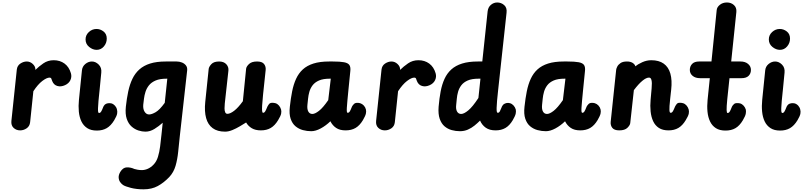

<svg xmlns="http://www.w3.org/2000/svg" viewBox="-20 -1024 6308 1508"><path d="M138 0Q108 0 87 -19.5Q66 -39 69.5 -74L112 -477.5Q115.5 -508.5 140 -524.8Q164.5 -541 190 -541Q216.5 -541 237.2 -521.8Q258 -502.5 258 -479.5V-475Q284.5 -501.5 320.2 -526.2Q356 -551 402 -551Q451 -551 486.8 -524.8Q522.5 -498.5 537 -448.5Q545 -420.5 532.8 -394.5Q520.5 -368.5 490.5 -355Q458.5 -340.5 430.2 -348.8Q402 -357 390 -387.5Q386.5 -398.5 383 -406.5Q379.5 -414.5 369.5 -414.5Q347 -414.5 312.2 -388Q277.5 -361.5 242 -307.5L216.5 -63.5Q213 -32.5 189.2 -16.2Q165.5 0 138 0Z M623.5 -471Q626.5 -502 650.2 -521.5Q674 -541 701.5 -541Q731 -541 755.2 -516.8Q779.5 -492.5 775.5 -454L762.5 -320Q756.5 -267 753.5 -231.5Q750.5 -196 749.8 -175Q749 -154 751 -145.2Q753 -136.5 757.5 -136.5Q768 -136.5 775 -148.5Q782 -160.5 787 -174.2Q792 -188 796.5 -194L804 -203Q814 -211 827.8 -213Q841.5 -215 855 -212Q871.5 -207 883.5 -193.5Q895.5 -180 899 -162.5Q903 -148 899.8 -130.2Q896.5 -112.5 877 -79.5Q851 -36.5 818.2 -17.5Q785.5 1.5 740.5 1.5Q694.5 1.5 665 -17.8Q635.5 -37 619.5 -70.2Q603.5 -103.5 599.2 -147.2Q595 -191 600 -239.5ZM739 -632.5Q708 -632.5 680 -655.5Q652 -678.5 652 -714.5Q652 -748.5 678 -772.5Q704 -796.5 738 -796.5Q768 -796.5 793.2 -776.8Q818.5 -757 818.5 -721Q818.5 -686 795.8 -659.2Q773 -632.5 739 -632.5Z M968.5 -186Q975.5 -251 987.2 -306Q999 -361 1019.8 -404.5Q1040.5 -448 1074.5 -478.5Q1108.5 -509 1159.2 -525Q1210 -541 1282 -541H1368Q1389 -541 1408.8 -533.2Q1428.5 -525.5 1440.5 -510Q1452.5 -494.5 1450 -471L1392.5 43Q1385.5 108 1379.5 168Q1373.5 228 1358.8 278.8Q1344 329.5 1309.5 366.5Q1266.5 411.5 1219 437.2Q1171.5 463 1108 463Q1052 463 1007.5 451.5Q963 440 946.5 429Q934.5 421 924 406.5Q913.5 392 912 371.5Q910.5 351 924.5 326.5Q946 291 976.8 290.5Q1007.5 290 1035 303Q1043 306 1060.5 309Q1078 312 1093.5 312Q1118 312 1141.8 301.2Q1165.5 290.5 1186 269Q1209 245.5 1220.5 208.2Q1232 171 1237.8 125.2Q1243.5 79.5 1248.5 31L1258 -60Q1227.5 -32.5 1193 -11.2Q1158.5 10 1122 10Q1096 10 1067 0.8Q1038 -8.5 1013.2 -30.5Q988.5 -52.5 975.5 -90.5Q962.5 -128.5 968.5 -186ZM1105 -200.5Q1102.5 -167 1116 -146Q1129.5 -125 1151 -125Q1171.5 -125 1202.8 -143Q1234 -161 1274 -216.5L1294 -406H1288.5Q1236 -406 1202.5 -391.8Q1169 -377.5 1150.2 -354Q1131.5 -330.5 1122.8 -303Q1114 -275.5 1110.8 -248.5Q1107.5 -221.5 1105 -200.5Z M1748 10Q1687.5 10 1650.2 -17.5Q1613 -45 1598.8 -97Q1584.5 -149 1592 -222.5L1619 -482.5Q1621 -499.5 1640 -520.2Q1659 -541 1701 -541Q1738 -541 1757.5 -519.5Q1777 -498 1774 -469.5L1745.5 -211Q1743.5 -191.5 1743.5 -172.8Q1743.5 -154 1748.8 -142Q1754 -130 1766 -130Q1788 -130 1819.5 -154.2Q1851 -178.5 1887.5 -229L1913 -484Q1915 -501.5 1935.8 -521.2Q1956.5 -541 1999 -541Q2039 -541 2054.2 -521Q2069.5 -501 2066.5 -473.5L2046 -279.5Q2040.5 -225.5 2038.8 -194.8Q2037 -164 2039 -151Q2041 -138 2046 -138Q2056 -138 2063 -149.5Q2070 -161 2075.2 -174.8Q2080.5 -188.5 2085 -195L2091.5 -204.5Q2099 -215.5 2114 -216.5Q2129 -217.5 2143.5 -213.5Q2159.5 -208.5 2171 -195Q2182.5 -181.5 2187.5 -164Q2191.5 -150 2188.2 -132Q2185 -114 2164.5 -80.5Q2139 -38 2106.5 -19Q2074 0 2029 0Q1986.5 0 1958.2 -16.5Q1930 -33 1913 -62Q1891.5 -48.5 1863 -31.5Q1834.5 -14.5 1804.5 -2.2Q1774.5 10 1748 10Z M2731.5 -466 2717 -321.5Q2712 -268.5 2708.5 -233Q2705 -197.5 2704 -176.5Q2703 -155.5 2704.5 -146.8Q2706 -138 2710.5 -138Q2721 -138 2728 -150Q2735 -162 2740 -175.8Q2745 -189.5 2749.5 -195L2757.5 -204.5Q2766 -214.5 2780.2 -216Q2794.5 -217.5 2808.5 -213.5Q2825 -208.5 2837.5 -195Q2850 -181.5 2854 -164Q2857.5 -150 2853.8 -132Q2850 -114 2830.5 -80.5Q2805 -38 2772.5 -19Q2740 0 2694 0Q2648.5 0 2619.8 -19.5Q2591 -39 2575 -71.5Q2539.5 -37 2499 -15.2Q2458.5 6.5 2424.5 6.5Q2391.5 6.5 2359 -2.2Q2326.5 -11 2301 -32.2Q2275.5 -53.5 2262.8 -91Q2250 -128.5 2256.5 -186Q2263.5 -251 2274.5 -306.2Q2285.5 -361.5 2305.5 -405Q2325.5 -448.5 2358.5 -478.8Q2391.5 -509 2442 -525Q2492.5 -541 2565 -541H2593.5Q2651 -541 2682 -535.2Q2713 -529.5 2724 -513.5Q2735 -497.5 2731.5 -466ZM2394.5 -200.5Q2391 -167 2401.5 -148Q2412 -129 2433.5 -129Q2454 -129 2485.5 -153.5Q2517 -178 2558 -237.5L2578 -406H2570Q2518 -406 2485.5 -391.8Q2453 -377.5 2435.2 -354Q2417.5 -330.5 2409.8 -303Q2402 -275.5 2399.5 -248.5Q2397 -221.5 2394.5 -200.5Z M3002.5 0Q2972.5 0 2951.5 -19.5Q2930.5 -39 2934 -74L2976.5 -477.5Q2980 -508.5 3004.5 -524.8Q3029 -541 3054.5 -541Q3081 -541 3101.8 -521.8Q3122.5 -502.5 3122.5 -479.5V-475Q3149 -501.5 3184.8 -526.2Q3220.5 -551 3266.5 -551Q3315.5 -551 3351.2 -524.8Q3387 -498.5 3401.5 -448.5Q3409.5 -420.5 3397.2 -394.5Q3385 -368.5 3355 -355Q3323 -340.5 3294.8 -348.8Q3266.5 -357 3254.5 -387.5Q3251 -398.5 3247.5 -406.5Q3244 -414.5 3234 -414.5Q3211.5 -414.5 3176.8 -388Q3142 -361.5 3106.5 -307.5L3081 -63.5Q3077.5 -32.5 3053.8 -16.2Q3030 0 3002.5 0Z M3927 -195 3935 -204.5Q3945.5 -212 3958.8 -214.8Q3972 -217.5 3985.5 -213.5Q4002 -208.5 4014 -195Q4026 -181.5 4031 -164Q4034 -150 4030.5 -132Q4027 -114 4007.5 -80.5Q3982.5 -38 3949.8 -19Q3917 0 3872.5 0Q3825 0 3795.2 -21Q3765.5 -42 3750.5 -77Q3730 -56.5 3706.2 -37.2Q3682.5 -18 3654.2 -5.8Q3626 6.5 3592.5 6.5Q3559.5 6.5 3527.8 -2.2Q3496 -11 3471.2 -32.2Q3446.5 -53.5 3433.5 -91Q3420.5 -128.5 3425 -186Q3430.5 -251 3441 -306.2Q3451.5 -361.5 3471.5 -405Q3491.5 -448.5 3525 -478.8Q3558.5 -509 3609.5 -525Q3660.5 -541 3733 -541H3768L3810 -935.5Q3814 -968 3836 -986.2Q3858 -1004.5 3885.5 -1004.5Q3916.5 -1004.5 3940 -983.8Q3963.5 -963 3958.5 -923.5L3893 -321.5Q3887 -268.5 3884 -233Q3881 -197.5 3880.5 -176.5Q3880 -155.5 3882.2 -146.8Q3884.5 -138 3889.5 -138Q3899.5 -138 3906 -149.8Q3912.5 -161.5 3917.5 -175.5Q3922.5 -189.5 3927 -195ZM3563 -200.5Q3559 -167 3569.8 -148Q3580.5 -129 3602 -129Q3624 -129 3658 -157Q3692 -185 3737.5 -254.5L3753.5 -406H3738.5Q3686 -406 3653.5 -391.8Q3621 -377.5 3603.2 -354Q3585.5 -330.5 3577.8 -303Q3570 -275.5 3567.8 -248.5Q3565.5 -221.5 3563 -200.5Z M4574.5 -466 4560 -321.5Q4555 -268.5 4551.5 -233Q4548 -197.5 4547 -176.5Q4546 -155.5 4547.5 -146.8Q4549 -138 4553.5 -138Q4564 -138 4571 -150Q4578 -162 4583 -175.8Q4588 -189.5 4592.5 -195L4600.5 -204.5Q4609 -214.5 4623.2 -216Q4637.5 -217.5 4651.5 -213.5Q4668 -208.5 4680.5 -195Q4693 -181.5 4697 -164Q4700.5 -150 4696.8 -132Q4693 -114 4673.5 -80.5Q4648 -38 4615.5 -19Q4583 0 4537 0Q4491.5 0 4462.8 -19.5Q4434 -39 4418 -71.5Q4382.5 -37 4342 -15.2Q4301.5 6.5 4267.5 6.5Q4234.5 6.5 4202 -2.2Q4169.5 -11 4144 -32.2Q4118.5 -53.5 4105.8 -91Q4093 -128.5 4099.5 -186Q4106.5 -251 4117.5 -306.2Q4128.5 -361.5 4148.5 -405Q4168.5 -448.5 4201.5 -478.8Q4234.5 -509 4285 -525Q4335.5 -541 4408 -541H4436.5Q4494 -541 4525 -535.2Q4556 -529.5 4567 -513.5Q4578 -497.5 4574.5 -466ZM4237.5 -200.5Q4234 -167 4244.5 -148Q4255 -129 4276.5 -129Q4297 -129 4328.5 -153.5Q4360 -178 4401 -237.5L4421 -406H4413Q4361 -406 4328.5 -391.8Q4296 -377.5 4278.2 -354Q4260.5 -330.5 4252.8 -303Q4245 -275.5 4242.5 -248.5Q4240 -221.5 4237.5 -200.5Z M4844 0Q4804.5 0 4789 -20Q4773.5 -40 4776.5 -67.5L4819.5 -476Q4820.5 -485.5 4828 -500.8Q4835.5 -516 4853.5 -528.5Q4871.5 -541 4904 -541Q4929.5 -541 4946.5 -531.5Q4963.5 -522 4970.5 -504.5L4971 -503Q4990 -520 5024.8 -535.5Q5059.5 -551 5095 -551Q5155.5 -551 5193 -524.2Q5230.5 -497.5 5245.2 -445.8Q5260 -394 5251.5 -318.5L5243.5 -246Q5240 -213 5238.5 -191.8Q5237 -170.5 5237.8 -158.8Q5238.5 -147 5241 -142.5Q5243.5 -138 5247.5 -138Q5257.5 -138 5264.5 -149.5Q5271.5 -161 5276.8 -174.8Q5282 -188.5 5286.5 -195L5293 -204.5Q5300.5 -216 5315.5 -216.8Q5330.5 -217.5 5345 -213.5Q5361 -208.5 5372.5 -195Q5384 -181.5 5389 -164Q5393 -150 5389.8 -132Q5386.5 -114 5366 -80.5Q5340.5 -38 5308 -19Q5275.5 0 5230.5 0Q5184.5 0 5155 -19.2Q5125.5 -38.5 5110 -72Q5094.5 -105.5 5090 -149Q5085.5 -192.5 5090 -240.5L5098 -330.5Q5100 -352 5099.8 -371Q5099.5 -390 5094.5 -402.2Q5089.5 -414.5 5077 -414.5Q5055.5 -414.5 5025 -389.2Q4994.5 -364 4958.5 -316L4930 -57Q4928 -40 4907.5 -20Q4887 0 4844 0Z M5609 -944.5Q5611 -968 5633.8 -986.2Q5656.5 -1004.5 5689.5 -1004.5Q5722 -1004.5 5744.2 -984.5Q5766.5 -964.5 5763.5 -930L5723 -541H5796Q5833 -541 5855.5 -522Q5878 -503 5878 -475Q5878 -446.5 5859.5 -428.2Q5841 -410 5804 -410H5709.5L5692 -243.5Q5689 -213 5687.8 -192.5Q5686.5 -172 5687 -159.8Q5687.5 -147.5 5689.2 -142Q5691 -136.5 5694.5 -136.5Q5705 -136.5 5712 -148.5Q5719 -160.5 5724 -174.2Q5729 -188 5733.5 -194L5741.5 -203Q5749.5 -213 5764 -214Q5778.5 -215 5792.5 -212Q5809 -207 5821 -193.5Q5833 -180 5838 -162.5Q5840.5 -148 5837.2 -130.2Q5834 -112.5 5814.5 -79.5Q5789 -36.5 5756.5 -17.5Q5724 1.5 5678 1.5Q5632 1.5 5602.5 -17.5Q5573 -36.5 5557 -69.8Q5541 -103 5536.8 -146.5Q5532.5 -190 5537.5 -239.5L5555 -410H5478.5Q5442 -410 5420 -428.2Q5398 -446.5 5398 -475Q5398 -503 5416 -522Q5434 -541 5471 -541H5568Z M5990 -471Q5993 -502 6016.8 -521.5Q6040.5 -541 6068 -541Q6097.5 -541 6121.8 -516.8Q6146 -492.5 6142 -454L6129 -320Q6123 -267 6120 -231.5Q6117 -196 6116.2 -175Q6115.5 -154 6117.5 -145.2Q6119.5 -136.5 6124 -136.5Q6134.5 -136.5 6141.5 -148.5Q6148.5 -160.5 6153.5 -174.2Q6158.5 -188 6163 -194L6170.5 -203Q6180.5 -211 6194.2 -213Q6208 -215 6221.5 -212Q6238 -207 6250 -193.5Q6262 -180 6265.5 -162.5Q6269.5 -148 6266.2 -130.2Q6263 -112.5 6243.5 -79.5Q6217.5 -36.5 6184.8 -17.5Q6152 1.5 6107 1.5Q6061 1.5 6031.5 -17.8Q6002 -37 5986 -70.2Q5970 -103.5 5965.8 -147.2Q5961.5 -191 5966.5 -239.5ZM6105.5 -632.5Q6074.5 -632.5 6046.5 -655.5Q6018.5 -678.5 6018.5 -714.5Q6018.5 -748.5 6044.5 -772.5Q6070.5 -796.5 6104.5 -796.5Q6134.5 -796.5 6159.8 -776.8Q6185 -757 6185 -721Q6185 -686 6162.2 -659.2Q6139.5 -632.5 6105.5 -632.5Z"/></svg>

Font: Edu NSW ACT Hand Pre
Style: Regular
Weight: 400
Designer: Tina and Corey Anderson, Eben Sorkin, Mirko Velimirovic
Foundry: Sorkin Type Co.
Version: Version 2.000